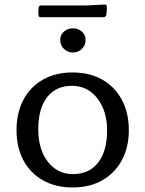

<svg xmlns="http://www.w3.org/2000/svg" viewBox="-20 -820 642 848"><path d="M300 8Q226 8 170 -23.5Q114 -55 83.5 -112Q53 -169 53 -245Q53 -322 83.5 -379.5Q114 -437 170 -468.5Q226 -500 300 -500Q376 -500 431.5 -468.5Q487 -437 518 -379.5Q549 -322 549 -245Q549 -169 518 -112Q487 -55 431.5 -23.5Q376 8 300 8ZM302 -51Q374 -51 413.5 -102Q453 -153 453 -244Q453 -303 433 -347Q413 -391 378.5 -416Q344 -441 298 -441Q227 -441 188 -390.5Q149 -340 149 -249Q149 -160 191.5 -105.5Q234 -51 302 -51ZM302 -588Q279 -588 262.5 -604Q246 -620 246 -644Q246 -666 262.5 -680.5Q279 -695 302 -695Q325 -695 341.5 -680.5Q358 -666 358 -644Q358 -620 341.5 -604Q325 -588 302 -588ZM151 -787Q152 -796 162 -796H365L443 -800Q452 -800 452 -790Q452 -781 451.5 -771.5Q451 -762 449 -753Q446 -744 437 -744H159Q150 -744 150 -754Q149 -762 149.5 -770.5Q150 -779 151 -787Z"/></svg>

Font: Hahmlet
Style: Regular
Weight: 400
Designer: Minjoo Ham & Mark Frömberg
Foundry: hypertype
Version: Version 1.002